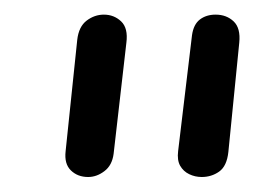

<svg xmlns="http://www.w3.org/2000/svg" viewBox="-20 -1016 339 256"><path d="M97.5 -780Q83.5 -780 74.5 -788.8Q65.5 -797.5 67.5 -814.5L83 -963Q85 -980.5 95.5 -988.5Q106 -996.5 118.5 -996.5Q132 -996.5 141.5 -987.5Q151 -978.5 148.5 -959L131.5 -811Q129.5 -795.5 119.2 -787.8Q109 -780 97.5 -780ZM249 -780Q240 -780 232.2 -783.8Q224.5 -787.5 220.2 -795Q216 -802.5 217.5 -814.5L236 -969Q238 -983.5 246.5 -990Q255 -996.5 267.5 -996.5Q282 -996.5 291.5 -987.5Q301 -978.5 299 -959L284.5 -813.5Q282.5 -794.5 272.2 -787.2Q262 -780 249 -780Z"/></svg>

Font: Edu SA Hand
Style: Regular
Weight: 400
Designer: Tina and Corey Anderson, Eben Sorkin, Mirko Velimirovic
Foundry: Google for Education
Version: Version 2.000